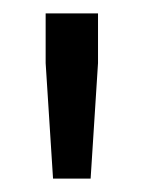

<svg xmlns="http://www.w3.org/2000/svg" viewBox="-20 -708 214 286"><path d="M59 -442 48 -614V-688H126V-614L115 -442Z"/></svg>

Font: Saira Condensed Medium
Style: Regular
Weight: 500
Width: 3
Designer: Hector Gatti with collaboration of the Omnibus-Type team
Foundry: Omnibus-Type
Version: Version 1.101